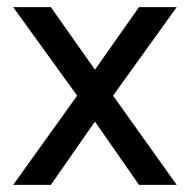

<svg xmlns="http://www.w3.org/2000/svg" viewBox="-20 -520 534 540"><path d="M17 0 197 -251 17 -500H123L247 -324L371 -500H477L298 -251L477 0H371L247 -178L123 0Z"/></svg>

Font: Envelope Sans Variable
Style: Regular
Weight: 500
Designer: Andreas Rasmussen / Norman Anderson
Foundry: mail.de GmbH
Version: Version 1.150